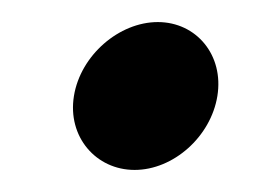

<svg xmlns="http://www.w3.org/2000/svg" viewBox="-20 -154 233 174"><path d="M47 -67C41 -30 67 0 102 0C137 0 171 -30 177 -67C183 -104 158 -134 123 -134C88 -134 53 -104 47 -67Z"/></svg>

Font: Ampere
Style: SuExtIta
Weight: 400
Version: Version 1